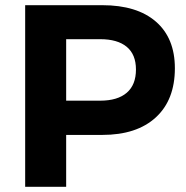

<svg xmlns="http://www.w3.org/2000/svg" viewBox="-20 -720 718 740"><path d="M654 -457Q654 -335 580.5 -267.5Q507 -200 374 -200H235V0H77V-700H374Q508 -700 581 -636.5Q654 -573 654 -457ZM504 -452Q504 -510 468.5 -539.5Q433 -569 366 -569H235V-332H366Q433 -332 468.5 -362.5Q504 -393 504 -452Z"/></svg>

Font: TypoPRO Montserrat Alternates
Style: Regular
Weight: 600
Designer: Julieta Ulanovsky
Foundry: Julieta Ulanovsky
Version: Version 6.001